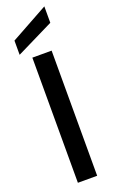

<svg xmlns="http://www.w3.org/2000/svg" viewBox="-186 -1026 636 1067"><g transform="rotate(-20 132.0 -492.5)"><path d="M189 -740V0H75V-740ZM235 -888 14 -779V-863L235 -985Z"/></g></svg>

Font: Poppins Cyr Med
Style: Regular
Weight: 500
Designer: Ninad Kale (Devanagari), Jonny Pinhorn (Latin)
Foundry: Indian Type Foundry
Version: 4.004